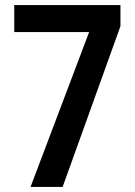

<svg xmlns="http://www.w3.org/2000/svg" viewBox="-20 -734 531 754"><path d="M100 0H226L453 -631V-714H36V-608H330Z"/></svg>

Font: Noto Sans Lao UI Cond SemBd
Style: Regular
Weight: 600
Width: 3
Designer: Monotype Design Team
Foundry: Monotype Imaging Inc.
Version: Version 2.000